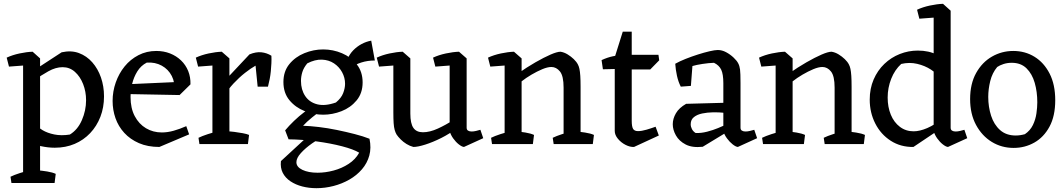

<svg xmlns="http://www.w3.org/2000/svg" viewBox="-20 -755 5574 1006"><path d="M267 19Q232 19 195.5 11Q159 3 120 -13L165 -102Q178 -88 203 -73Q228 -58 264.5 -50.5Q301 -43 346 -50Q387 -75 409 -125.5Q431 -176 431 -230Q431 -275 415.5 -314.5Q400 -354 372.5 -378.5Q345 -403 308 -403Q272 -403 233.5 -381.5Q195 -360 157 -333L148 -380L303 -481Q353 -492 393.5 -477Q434 -462 463.5 -428.5Q493 -395 509 -349Q525 -303 525 -250Q525 -192 506 -143Q487 -94 452.5 -57.5Q418 -21 371 -1Q324 19 267 19ZM40 204 35 171Q53 162 83.5 152Q114 142 133 137L119 204ZM173 204 174 137Q200 139 227.5 143.5Q255 148 272 156L266 204ZM101 204V-447L151 -484L190 -449V204ZM27 -406 15 -453Q45 -467 82.5 -475Q120 -483 151 -484L164 -459L120 -413Z M815 15Q754 15 708 -5Q662 -25 631 -59Q600 -93 585 -136Q570 -179 570 -226Q570 -276 586.5 -323Q603 -370 633 -407Q663 -444 705.5 -466Q748 -488 799 -488Q838 -488 871 -475Q904 -462 928.5 -438.5Q953 -415 966 -383Q979 -351 978 -313L893 -278Q898 -322 880 -357Q862 -392 827.5 -411Q793 -430 749 -427Q718 -411 699.5 -381Q681 -351 672.5 -316Q664 -281 664 -247Q664 -188 686 -146.5Q708 -105 745 -83Q782 -61 828 -61Q858 -61 890 -70Q922 -79 956 -94L971 -51ZM921 -257 656 -262V-314L967 -328L978 -313Z M1093 0V-447L1142 -484L1182 -449V0ZM1153 -248 1133 -306 1287 -470Q1321 -484 1349.5 -481Q1378 -478 1402 -463Q1403 -444 1402 -423.5Q1401 -403 1399 -382Q1397 -361 1393 -340.5Q1389 -320 1384 -301H1330L1319 -411Q1294 -397 1263.5 -373Q1233 -349 1203.5 -317.5Q1174 -286 1153 -248ZM1018 -406 1006 -453Q1036 -467 1073.5 -475Q1111 -483 1142 -484L1155 -459L1111 -413ZM1025 0 1020 -33Q1038 -42 1068.5 -52Q1099 -62 1118 -67L1104 0ZM1166 0 1167 -67Q1184 -67 1207.5 -64Q1231 -61 1252.5 -57Q1274 -53 1285 -48L1279 0Z M1638 231Q1599 231 1564 222Q1529 213 1502 195Q1475 177 1461.5 150.5Q1448 124 1452 89L1605 -52L1688 -49Q1651 -29 1615.5 -4Q1580 21 1556.5 47Q1533 73 1533 95Q1533 120 1564.5 135Q1596 150 1644 150Q1685 150 1728 138.5Q1771 127 1807 103.5Q1843 80 1862 45Q1832 27 1772.5 11.5Q1713 -4 1639.5 -14Q1566 -24 1492 -25L1474 -72Q1494 -96 1520.5 -121.5Q1547 -147 1575 -168Q1603 -189 1625 -199L1673 -183Q1645 -164 1615.5 -140Q1586 -116 1568 -96Q1604 -95 1650.5 -89.5Q1697 -84 1745.5 -74Q1794 -64 1838.5 -52.5Q1883 -41 1916 -28Q1926 20 1915 60Q1904 100 1876.5 132Q1849 164 1810.5 186Q1772 208 1727.5 219.5Q1683 231 1638 231ZM1673 -154Q1624 -154 1576 -173Q1528 -192 1496.5 -230Q1465 -268 1465 -325Q1465 -381 1496 -419Q1527 -457 1575 -476.5Q1623 -496 1673 -496Q1725 -496 1772 -476Q1819 -456 1849.5 -417.5Q1880 -379 1880 -323Q1880 -267 1848.5 -229Q1817 -191 1769.5 -172.5Q1722 -154 1673 -154ZM1740 -218Q1768 -241 1778 -267Q1788 -293 1788 -316Q1788 -348 1772.5 -376.5Q1757 -405 1730 -423Q1703 -441 1667 -442.5Q1631 -444 1590 -423Q1571 -400 1564 -377Q1557 -354 1557 -331Q1557 -285 1579 -252Q1601 -219 1642 -208.5Q1683 -198 1740 -218ZM1788 -386Q1789 -419 1800.5 -445.5Q1812 -472 1831 -491.5Q1850 -511 1874 -524Q1898 -537 1925 -542L1944 -438Q1868 -438 1812 -396Z M2146 15Q2127 10 2110 -0.5Q2093 -11 2079.5 -24.5Q2066 -38 2058 -50Q2052 -60 2048 -74Q2044 -88 2042.5 -110Q2041 -132 2041 -166V-447L2090 -484L2130 -449V-160Q2130 -108 2146 -85Q2162 -62 2196 -62Q2232 -62 2274.5 -81.5Q2317 -101 2355 -126L2373 -83Q2336 -54 2292 -32Q2248 -10 2208.5 2.5Q2169 15 2146 15ZM1966 -406 1954 -453Q1984 -467 2021.5 -475Q2059 -483 2090 -484L2103 -459L2059 -413ZM2411 15Q2400 14 2384 1.5Q2368 -11 2354.5 -30Q2341 -49 2336 -68V-82V-447L2385 -484L2425 -449V-86Q2425 -75 2432.5 -70.5Q2440 -66 2451 -66Q2462 -66 2474.5 -69Q2487 -72 2497 -75L2512 -31ZM2261 -406 2249 -453Q2279 -467 2316.5 -475Q2354 -483 2385 -484L2398 -459L2354 -413Z M2624 0V-447L2673 -484L2713 -449V0ZM2933 0V-296Q2933 -357 2914 -380.5Q2895 -404 2869 -404Q2849 -404 2821.5 -392.5Q2794 -381 2765 -364Q2736 -347 2712 -328L2694 -370Q2741 -403 2785.5 -428.5Q2830 -454 2864.5 -469Q2899 -484 2917 -484Q2936 -481 2954 -470Q2972 -459 2986.5 -445Q3001 -431 3008 -417Q3013 -408 3016 -394Q3019 -380 3020.5 -357.5Q3022 -335 3022 -300V0ZM2549 -406 2537 -453Q2567 -467 2604.5 -475Q2642 -483 2673 -484L2686 -459L2642 -413ZM2558 0 2553 -33Q2571 -42 2601.5 -52Q2632 -62 2651 -67L2637 0ZM2679 0 2680 -67Q2706 -65 2733.5 -60.5Q2761 -56 2778 -48L2772 0ZM2881 0 2876 -33Q2894 -42 2924.5 -52Q2955 -62 2974 -67L2960 0ZM2989 0 2990 -67Q3016 -65 3045.5 -60.5Q3075 -56 3092 -48L3086 0Z M3302 15Q3281 16 3257.5 4Q3234 -8 3217.5 -28Q3201 -48 3201 -69V-455L3243 -589H3290V-447V-122Q3290 -92 3297 -80Q3304 -68 3323 -68Q3342 -68 3367.5 -75.5Q3393 -83 3415 -91L3432 -45ZM3139 -392 3132 -440Q3162 -454 3190.5 -460Q3219 -466 3245 -469L3268 -444L3224 -394ZM3219 -391V-468H3430L3434 -439L3387 -391Z M3846 15Q3835 14 3819 1.5Q3803 -11 3789 -30Q3775 -49 3770 -68V-82V-319Q3770 -366 3759 -389.5Q3748 -413 3721 -426Q3693 -425 3660.5 -420Q3628 -415 3608 -409L3600 -305L3547 -301Q3534 -326 3527 -358Q3520 -390 3518 -421Q3541 -434 3572.5 -446.5Q3604 -459 3637 -469.5Q3670 -480 3698 -486.5Q3726 -493 3741 -493Q3763 -493 3784.5 -481.5Q3806 -470 3823.5 -453.5Q3841 -437 3848 -423Q3855 -410 3857.5 -391Q3860 -372 3860 -319V-86Q3860 -75 3867.5 -70.5Q3875 -66 3886 -66Q3897 -66 3909.5 -69Q3922 -72 3932 -75L3947 -31ZM3662 14Q3607 20 3572.5 2Q3538 -16 3521.5 -45.5Q3505 -75 3505 -104Q3505 -133 3521.5 -161.5Q3538 -190 3575 -211L3795 -217L3791 -163L3775 -164Q3747 -167 3716.5 -166.5Q3686 -166 3659.5 -160.5Q3633 -155 3616 -141.5Q3599 -128 3599 -104Q3599 -91 3605.5 -78.5Q3612 -66 3625 -58Q3654 -57 3685 -65Q3716 -73 3742.5 -84Q3769 -95 3784 -102V-60Z M4044 0V-447L4093 -484L4133 -449V0ZM4353 0V-296Q4353 -357 4334 -380.5Q4315 -404 4289 -404Q4269 -404 4241.5 -392.5Q4214 -381 4185 -364Q4156 -347 4132 -328L4114 -370Q4161 -403 4205.5 -428.5Q4250 -454 4284.5 -469Q4319 -484 4337 -484Q4356 -481 4374 -470Q4392 -459 4406.5 -445Q4421 -431 4428 -417Q4433 -408 4436 -394Q4439 -380 4440.5 -357.5Q4442 -335 4442 -300V0ZM3969 -406 3957 -453Q3987 -467 4024.5 -475Q4062 -483 4093 -484L4106 -459L4062 -413ZM3978 0 3973 -33Q3991 -42 4021.5 -52Q4052 -62 4071 -67L4057 0ZM4099 0 4100 -67Q4126 -65 4153.5 -60.5Q4181 -56 4198 -48L4192 0ZM4301 0 4296 -33Q4314 -42 4344.5 -52Q4375 -62 4394 -67L4380 0ZM4409 0 4410 -67Q4436 -65 4465.5 -60.5Q4495 -56 4512 -48L4506 0Z M4766 15Q4699 16 4647 -17.5Q4595 -51 4566 -108Q4537 -165 4537 -233Q4537 -291 4557.5 -338.5Q4578 -386 4613.5 -420Q4649 -454 4694.5 -472Q4740 -490 4789 -490Q4847 -490 4889.5 -468Q4932 -446 4948 -417L4905 -344Q4889 -370 4857.5 -390.5Q4826 -411 4785.5 -420.5Q4745 -430 4702 -420Q4668 -389 4649.5 -342Q4631 -295 4631 -244Q4631 -194 4647.5 -154Q4664 -114 4695 -90.5Q4726 -67 4767 -67Q4799 -67 4838.5 -84Q4878 -101 4924 -138L4921 -89ZM4947 15Q4936 14 4920 1.5Q4904 -11 4890.5 -30Q4877 -49 4872 -68V-82V-698L4921 -735L4961 -699V-86Q4961 -75 4968.5 -70.5Q4976 -66 4987 -66Q4998 -66 5010.5 -69Q5023 -72 5033 -75L5048 -31ZM4797 -657 4785 -704Q4815 -718 4852.5 -726Q4890 -734 4921 -735L4934 -710L4890 -664Z M5291 20Q5228 20 5176.5 -11.5Q5125 -43 5094 -100.5Q5063 -158 5063 -236Q5063 -316 5094.5 -372.5Q5126 -429 5177.5 -458.5Q5229 -488 5289 -488Q5351 -488 5400.5 -457.5Q5450 -427 5479.5 -369.5Q5509 -312 5509 -230Q5509 -147 5479 -91.5Q5449 -36 5399.5 -8Q5350 20 5291 20ZM5302 -45Q5325 -45 5350 -52Q5378 -71 5392 -100Q5406 -129 5410.5 -161Q5415 -193 5415 -219Q5415 -274 5401.5 -321Q5388 -368 5358.5 -397Q5329 -426 5281 -426Q5258 -426 5238 -419.5Q5218 -413 5205 -404Q5179 -373 5168.5 -330.5Q5158 -288 5158 -247Q5158 -195 5173 -148.5Q5188 -102 5220 -73.5Q5252 -45 5302 -45Z"/></svg>

Font: Eczar
Style: Regular
Weight: 400
Designer: Vaibhav Singh
Foundry: Rosetta Type Foundry
Version: Version 2.000